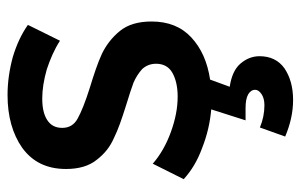

<svg xmlns="http://www.w3.org/2000/svg" viewBox="-164 -413 797 509"><g transform="rotate(-90 234.5 -158.5)"><path d="M175 -351C158 -360 150 -374 150 -392C150 -410 157 -423 171 -432C185 -441 204 -445 228 -445C251 -445 277 -441 305 -433C332 -424 358 -413 381 -398L423 -483C399 -500 371 -513 338 -523C305 -532 271 -537 237 -537C181 -537 134 -524 97 -498C60 -471 41 -433 41 -382C41 -348 49 -321 65 -301C81 -280 100 -265 123 -255C145 -244 174 -234 209 -223C236 -215 256 -208 270 -203C284 -197 296 -189 306 -180C315 -170 320 -158 320 -143C320 -124 312 -109 296 -100C280 -91 259 -86 233 -86C203 -86 172 -92 139 -104C106 -116 78 -132 55 -152L14 -70C37 -49 64 -33 97 -21C130 -8 164 0 199 3L170 94H202C218 94 230 96 239 101C247 106 251 112 251 119C251 126 247 131 240 136C233 141 223 144 210 144C190 144 170 140 151 132L127 199C160 213 192 220 224 220C258 220 286 212 308 197C329 182 340 160 340 131C340 112 333 95 320 80C307 65 286 56 259 52L278 0C324 -7 361 -23 390 -50C418 -76 432 -111 432 -155C432 -190 424 -218 407 -239C390 -260 369 -276 346 -287C322 -298 292 -308 256 -319C218 -331 191 -342 175 -351Z"/></g></svg>

Font: Argentum Sans
Style: Regular
Weight: 400
Designer: Julieta Ulanovsky
Foundry: Julieta Ulanovsky
Version: Version 5.001;March 29, 2019;FontCreator 11.5.0.2425 64-bit